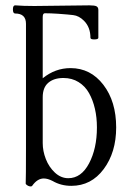

<svg xmlns="http://www.w3.org/2000/svg" viewBox="-20 -677 479 711"><path d="M244.1 11.2Q205.6 11.2 174.8 -6.8Q156.7 -16.1 142.1 -16.1Q118.2 -16.1 99.1 11.2Q96.2 14.2 90.6 13.2Q85 12.2 79.8 8.5Q74.7 4.9 75.2 2Q76.2 -19 76.2 -126V-588.9Q76.2 -627 36.1 -627Q27.8 -627 27.8 -642.1Q27.8 -657.2 36.1 -657.2Q64.9 -654.8 106.9 -654.8Q140.6 -654.8 209 -656Q277.3 -657.2 311 -657.2Q330.6 -657.2 337.4 -653.6Q344.2 -649.9 344.2 -640.1V-537.1Q344.2 -531.2 329.6 -531Q314.9 -530.8 314.9 -537.1Q314.9 -576.2 291 -600.1Q272.5 -618.7 251 -621.1Q236.8 -623 195.8 -626Q168 -627.9 146 -627.9Q138.2 -627.9 138.2 -613.8V-387.2Q184.6 -424.8 241.2 -424.8Q315.4 -424.8 362.8 -363Q410.2 -301.3 410.2 -205.1Q410.2 -112.8 364 -50.8Q317.9 11.2 244.1 11.2ZM232.9 -17.1Q280.8 -17.1 309.8 -72Q338.9 -127 338.9 -205.1Q338.9 -242.2 331.5 -274.2Q324.2 -306.2 309.8 -332Q295.4 -357.9 271 -373Q246.6 -388.2 214.8 -388.2Q179.7 -388.2 158.9 -370.6Q138.2 -353 138.2 -316.9V-147Q138.2 -117.7 149.7 -88.1Q161.1 -58.6 183.3 -37.8Q205.6 -17.1 232.9 -17.1Z"/></svg>

Font: Junicode SmCond Light
Style: Regular
Weight: 300
Width: 4
Designer: Peter S. Baker
Version: Version 2.206